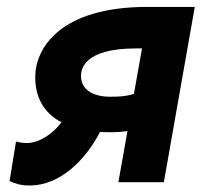

<svg xmlns="http://www.w3.org/2000/svg" viewBox="-20 -538 626 567"><path d="M310.5 -147.5C324.7 -147.5 342.8 -148.9 356.4 -150.9L329.6 0H463.9L555.2 -517.6H415C155.3 -517.6 84 -393.6 84 -310.5C84 -251 108.9 -204.6 161.6 -176.8C134.3 -140.6 93.8 -115.7 60.1 -115.7C54.2 -115.7 39.1 -116.2 27.3 -120.1L8.3 -3.4C24.9 4.4 41.5 9.8 67.9 9.8C156.2 9.8 231.9 -64 275.4 -148.4C286.6 -147.9 298.3 -147.5 310.5 -147.5ZM375.5 -260.7C349.1 -252.4 323.7 -252.4 306.6 -252.4C306.2 -252.4 305.2 -252.4 304.7 -252.4C253.9 -252.4 219.2 -273.9 219.2 -313.5C219.2 -331.5 225.6 -395 381.8 -395H399.4Z"/></svg>

Font: Cascadia Mono NF
Style: Bold Italic
Weight: 700
Italic angle: -10°
Monospace: yes
Designer: Aaron Bell
Foundry: Saja Typeworks
Version: Version 2404.023